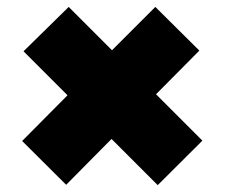

<svg xmlns="http://www.w3.org/2000/svg" viewBox="-20 -626 649 554"><path d="M170.9 -92.8 43.9 -219.2 174.8 -351.1 47.9 -478 178.2 -606 303.2 -481 428.2 -606 555.2 -480 430.2 -354 564 -220.2 435.1 -91.8 301.8 -225.1Z"/></svg>

Font: Poppins ExtraBold
Style: Regular
Weight: 800
Designer: Ninad Kale (Devanagari), Jonny Pinhorn (Latin)
Foundry: Indian Type Foundry
Version: Version 3.200;PS 1.000;hotconv 16.6.54;makeotf.lib2.5.65590